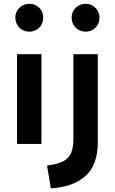

<svg xmlns="http://www.w3.org/2000/svg" viewBox="-20 -763 608 1018"><path d="M61.5 -669.4Q61.5 -689.9 71.3 -706.8Q81.1 -723.6 97.9 -733.2Q114.7 -742.7 135.7 -742.7Q156.2 -742.7 173.1 -733.2Q189.9 -723.6 199.5 -706.8Q209 -689.9 209 -669.4Q209 -648.4 199.5 -631.6Q189.9 -614.7 173.1 -605Q156.2 -595.2 135.7 -595.2Q114.7 -595.2 97.9 -605Q81.1 -614.7 71.3 -631.6Q61.5 -648.4 61.5 -669.4ZM70.3 -475.6H199.7V0H70.3ZM359.9 -669.4Q359.9 -689.5 369.6 -706.3Q379.4 -723.1 396.5 -732.9Q413.6 -742.7 434.1 -742.7Q454.6 -742.7 471.2 -732.9Q487.8 -723.1 497.6 -706.3Q507.3 -689.5 507.3 -669.4Q507.3 -648.9 497.8 -631.8Q488.3 -614.7 471.4 -605Q454.6 -595.2 434.1 -595.2Q413.6 -595.2 396.5 -605Q379.4 -614.7 369.6 -631.8Q359.9 -648.9 359.9 -669.4ZM229.5 114.7Q285.2 107.9 315.2 92Q345.2 76.2 357.2 47.9Q369.1 19.5 369.1 -28.3V-475.6H498.5V-9.8Q498.5 113.8 431.4 171.6Q364.3 229.5 249.5 235.4Z"/></svg>

Font: Selawik Semibold
Style: Regular
Weight: 600
Designer: Aaron Bell
Foundry: Microsoft Corporation
Version: Version 1.01